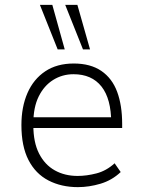

<svg xmlns="http://www.w3.org/2000/svg" viewBox="-20 -761 590 789"><path d="M300 8Q232 8 179 -19.5Q126 -47 97 -103.5Q68 -160 68 -247Q68 -322 93 -379Q118 -436 166 -468Q214 -500 283 -500Q352 -500 396.5 -469.5Q441 -439 461.5 -383.5Q482 -328 482 -252V-235H100V-279H459L437 -256Q437 -355 397 -405.5Q357 -456 282 -456Q236 -456 198.5 -432.5Q161 -409 139 -364.5Q117 -320 117 -254V-246Q117 -176 140.5 -130Q164 -84 205 -61Q246 -38 299 -38Q336 -38 376.5 -48.5Q417 -59 451 -90L476 -54Q440 -20 393 -6Q346 8 300 8ZM321 -558 248 -741H298L350 -558ZM217 -558 144 -741H195L246 -558Z"/></svg>

Font: Nunito Sans 7pt SemiCondensed ExtraLight
Style: Regular
Weight: 250
Width: 4
Designer: Vernon Adams
Foundry: Vernon Adams
Version: Version 3.101;gftools[0.9.27]